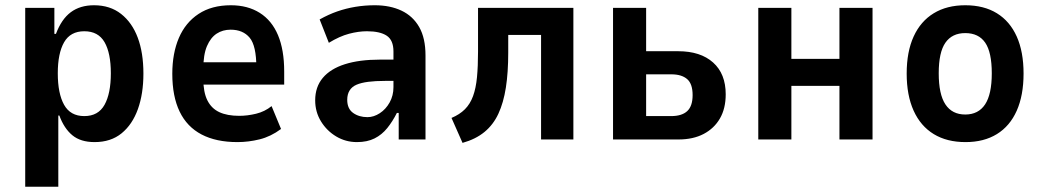

<svg xmlns="http://www.w3.org/2000/svg" viewBox="-20 -531 3973 731"><path d="M76 180V-501H187V-402H193Q214 -458 249.5 -484.5Q285 -511 338 -511Q399 -511 441 -478Q483 -445 504.5 -387.5Q526 -330 526 -251Q526 -174 505 -115.5Q484 -57 443 -23.5Q402 10 340 10Q287 10 255.5 -16Q224 -42 206 -91H202V180ZM301 -89Q354 -89 378 -132Q402 -175 402 -252Q402 -329 378 -370.5Q354 -412 301 -412Q248 -412 224 -370Q200 -328 200 -252Q200 -175 224 -132Q248 -89 301 -89Z M884 10Q803 10 747.5 -19Q692 -48 664 -106Q636 -164 636 -250Q636 -328 661 -386.5Q686 -445 736 -478Q786 -511 859 -511Q923 -511 969 -482Q1015 -453 1038.5 -397Q1062 -341 1062 -259V-209H736V-294H969L956 -274Q956 -357 930.5 -387.5Q905 -418 858 -418Q828 -418 805 -403Q782 -388 768 -355.5Q754 -323 754 -267V-232Q754 -180 769.5 -149Q785 -118 815 -104Q845 -90 891 -90Q922 -90 955 -98Q988 -106 1014 -127L1050 -40Q1011 -11 968.5 -0.5Q926 10 884 10Z M1339 10Q1296 10 1260 -11.5Q1224 -33 1202 -69Q1180 -105 1180 -149Q1180 -200 1209 -234.5Q1238 -269 1293 -286.5Q1348 -304 1426 -304H1494V-223H1446Q1409 -223 1382 -219.5Q1355 -216 1337.5 -208.5Q1320 -201 1311 -186.5Q1302 -172 1302 -151Q1302 -117 1324.5 -101Q1347 -85 1379 -85Q1403 -85 1426 -100Q1449 -115 1463.5 -141Q1478 -167 1478 -199V-335Q1478 -378 1452.5 -395Q1427 -412 1377 -412Q1345 -412 1309 -402.5Q1273 -393 1232 -368L1197 -457Q1231 -476 1264 -487.5Q1297 -499 1333 -505Q1369 -511 1407 -511Q1465 -511 1508.5 -490.5Q1552 -470 1576 -428Q1600 -386 1600 -320V0H1498V-101H1491Q1475 -69 1454.5 -43.5Q1434 -18 1406 -4Q1378 10 1339 10Z M1741 13 1699 -82Q1730 -95 1750 -115Q1770 -135 1781 -165Q1792 -195 1796 -237Q1800 -279 1800 -334V-501H2163V0H2040V-398H1915V-331Q1915 -255 1906 -197.5Q1897 -140 1877.5 -98Q1858 -56 1824.5 -28.5Q1791 -1 1741 13Z M2314 0V-501H2440V-336H2562Q2647 -336 2695 -293Q2743 -250 2743 -172Q2743 -118 2721 -80Q2699 -42 2659 -21Q2619 0 2563 0ZM2440 -89H2535Q2576 -89 2596.5 -108Q2617 -127 2617 -169Q2617 -212 2596 -230Q2575 -248 2536 -248H2440Z M2867 0V-501H2993V-307H3176V-501H3302V0H3176V-204H2993V0Z M3656 10Q3585 10 3535 -20.5Q3485 -51 3458.5 -109.5Q3432 -168 3432 -251Q3432 -334 3458.5 -392Q3485 -450 3535 -480.5Q3585 -511 3655 -511Q3726 -511 3775.5 -480.5Q3825 -450 3851 -392Q3877 -334 3877 -251Q3877 -168 3851 -109.5Q3825 -51 3775.5 -20.5Q3726 10 3656 10ZM3655 -95Q3705 -95 3730.5 -133.5Q3756 -172 3756 -252Q3756 -332 3731 -368.5Q3706 -405 3655 -405Q3605 -405 3579.5 -368.5Q3554 -332 3554 -252Q3554 -172 3579.5 -133.5Q3605 -95 3655 -95Z"/></svg>

Font: Nunito Sans 7pt Condensed
Style: Bold
Weight: 700
Width: 3
Designer: Vernon Adams
Foundry: Vernon Adams
Version: Version 3.101;gftools[0.9.27]